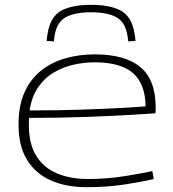

<svg xmlns="http://www.w3.org/2000/svg" viewBox="-20 -768 717 798"><path d="M341 10Q255 10 191.5 -18Q128 -46 92.5 -103.5Q57 -161 57 -250Q57 -330 82.5 -385.5Q108 -441 152 -475.5Q196 -510 253 -526Q310 -542 374 -542Q500 -542 563.5 -489Q627 -436 627 -322Q627 -317 627 -310Q627 -303 626 -297Q597 -295 522 -290.5Q447 -286 338.5 -282Q230 -278 101 -278Q100 -270 100 -262.5Q100 -255 100 -248Q100 -170 130.5 -120.5Q161 -71 216.5 -47.5Q272 -24 345 -24Q422 -24 495.5 -35.5Q569 -47 613 -57L619 -24Q574 -13 500 -1.5Q426 10 341 10ZM103 -309Q223 -309 325 -312.5Q427 -316 496 -320Q565 -324 585 -326Q584 -419 533 -464Q482 -509 372 -509Q331 -509 287.5 -499.5Q244 -490 205 -467.5Q166 -445 139 -406Q112 -367 103 -309ZM358 -748Q439 -748 483.5 -723Q528 -698 539 -629Q542 -615 543 -598L513 -596Q512 -603 511.5 -608.5Q511 -614 510 -619Q501 -676 463.5 -696.5Q426 -717 358 -717Q291 -717 253.5 -696.5Q216 -676 207 -620Q206 -614 205.5 -608.5Q205 -603 204 -596L174 -598Q174 -606 175.5 -614Q177 -622 178 -629Q189 -698 233.5 -723Q278 -748 358 -748Z"/></svg>

Font: Georama Extended ExtraLight
Style: Regular
Weight: 200
Width: 7
Designer: Jean-Baptiste Levee
Foundry: Production Type
Version: Version 1.000